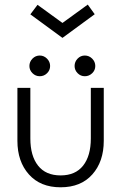

<svg xmlns="http://www.w3.org/2000/svg" viewBox="-20 -784 534 816"><path d="M109 -723 139.5 -763.5 245.5 -686.5 353 -764.5 382.5 -723.5 245.5 -623ZM149 -548Q166.5 -548 179.8 -534.8Q193 -521.5 193 -503.5Q193 -485.5 180 -472.8Q167 -460 149 -460Q131 -460 118 -473Q105 -486 105 -503.5Q105 -521.5 118 -534.8Q131 -548 149 -548ZM297 -503.5Q297 -521.5 309.8 -534.8Q322.5 -548 340.5 -548Q358.5 -548 371.8 -534.8Q385 -521.5 385 -503.5Q385 -485.5 371.8 -472.8Q358.5 -460 340.5 -460Q322.5 -460 309.8 -473Q297 -486 297 -503.5ZM109 -195.5Q109 -121.5 141.8 -80Q174.5 -38.5 237.5 -38.5Q300.5 -38.5 333.2 -80Q366 -121.5 366 -195.5V-410.5H421V-185.5Q421 -97.5 372.5 -42.8Q324 12 237.5 12Q151.5 12 102.8 -42.8Q54 -97.5 54 -185.5V-410.5H109Z"/></svg>

Font: League Spartan Light
Style: Regular
Weight: 277
Foundry: The League of Moveable Type
Version: Version 2.002